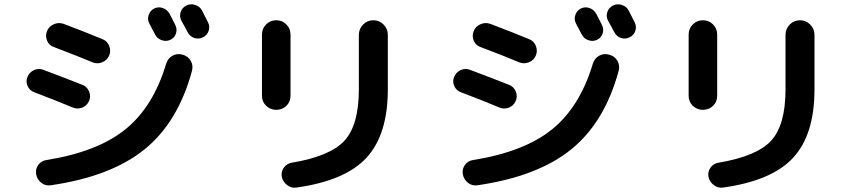

<svg xmlns="http://www.w3.org/2000/svg" viewBox="-20 -842 4040 900"><path d="M702.1 -801.8Q721.7 -811.5 742.2 -804.7Q762.7 -797.9 774.4 -778.3Q779.3 -769.5 788.1 -752Q796.9 -734.4 801.8 -724.6Q811.5 -705.1 804.7 -684.6Q797.9 -664.1 778.3 -655.3Q759.8 -646.5 738.8 -653.3Q717.8 -660.2 708 -678.7Q703.1 -687.5 693.8 -705.1Q684.6 -722.7 679.7 -732.4Q669.9 -751 676.8 -771.5Q683.6 -792 702.1 -801.8ZM926.8 -793Q931.6 -783.2 941.4 -764.2Q951.2 -745.1 955.1 -737.3Q964.8 -717.8 958 -697.3Q951.2 -676.8 931.2 -667Q911.1 -657.2 890.6 -664.1Q870.1 -670.9 859.4 -691.4Q850.6 -709 830.1 -745.1Q820.3 -764.6 826.7 -785.2Q833 -805.7 853 -815.9Q873 -826.2 895 -818.8Q917 -811.5 926.8 -793ZM835 -585.9Q861.3 -579.1 874 -557.1Q886.7 -535.2 879.9 -509.8Q814.5 -268.6 657.2 -141.6Q500 -14.6 218.8 26.4Q193.4 30.3 173.8 15.1Q154.3 0 149.4 -25.4Q145.5 -49.8 159.2 -68.8Q172.9 -87.9 197.3 -91.8Q436.5 -129.9 567.4 -235.4Q698.2 -340.8 758.8 -543Q766.6 -568.4 788.1 -580.6Q809.6 -592.8 835 -585.9ZM141.6 -409.2Q119.1 -417 109.4 -438.5Q99.6 -460 108.9 -481.9Q118.2 -503.9 140.1 -513.7Q162.1 -523.4 183.6 -514.6Q282.2 -477.5 366.2 -444.3Q388.7 -435.5 397.9 -412.6Q407.2 -389.6 397 -367.7Q386.7 -345.7 364.7 -337.4Q342.8 -329.1 321.3 -337.9Q237.3 -373 141.6 -409.2ZM233.4 -621.1Q210 -628.9 200.7 -651.4Q191.4 -673.8 200.2 -695.8Q209 -717.8 231.4 -728Q253.9 -738.3 277.3 -730.5Q371.1 -695.3 460.9 -658.2Q483.4 -649.4 492.2 -626Q501 -602.5 491.2 -580.6Q481.4 -558.6 458.5 -549.8Q435.5 -541 414.1 -549.8Q349.6 -577.1 233.4 -621.1Z M1797.9 -677.7V-422.9Q1797.9 -211.9 1698.7 -103.5Q1599.6 4.9 1370.1 37.1Q1345.7 41 1325.7 25.4Q1305.7 9.8 1300.8 -13.7Q1296.9 -37.1 1310.5 -56.2Q1324.2 -75.2 1346.7 -79.1Q1528.3 -109.4 1595.2 -183.1Q1662.1 -256.8 1662.1 -422.9V-677.7Q1662.1 -707 1682.1 -727.1Q1702.1 -747.1 1730 -747.1Q1757.8 -747.1 1777.8 -727.1Q1797.9 -707 1797.9 -677.7ZM1208 -392.6V-679.7Q1208 -708 1227.5 -727.5Q1247.1 -747.1 1274.9 -747.1Q1302.7 -747.1 1322.3 -727.5Q1341.8 -708 1341.8 -679.7V-392.6Q1341.8 -364.3 1322.3 -345.7Q1302.7 -327.1 1274.9 -327.1Q1247.1 -327.1 1227.5 -346.2Q1208 -365.2 1208 -392.6Z M2702.1 -801.8Q2721.7 -811.5 2742.2 -804.7Q2762.7 -797.9 2774.4 -778.3Q2779.3 -769.5 2788.1 -752Q2796.9 -734.4 2801.8 -724.6Q2811.5 -705.1 2804.7 -684.6Q2797.9 -664.1 2778.3 -655.3Q2759.8 -646.5 2738.8 -653.3Q2717.8 -660.2 2708 -678.7Q2703.1 -687.5 2693.8 -705.1Q2684.6 -722.7 2679.7 -732.4Q2669.9 -751 2676.8 -771.5Q2683.6 -792 2702.1 -801.8ZM2926.8 -793Q2931.6 -783.2 2941.4 -764.2Q2951.2 -745.1 2955.1 -737.3Q2964.8 -717.8 2958 -697.3Q2951.2 -676.8 2931.2 -667Q2911.1 -657.2 2890.6 -664.1Q2870.1 -670.9 2859.4 -691.4Q2850.6 -709 2830.1 -745.1Q2820.3 -764.6 2826.7 -785.2Q2833 -805.7 2853 -815.9Q2873 -826.2 2895 -818.8Q2917 -811.5 2926.8 -793ZM2835 -585.9Q2861.3 -579.1 2874 -557.1Q2886.7 -535.2 2879.9 -509.8Q2814.5 -268.6 2657.2 -141.6Q2500 -14.6 2218.8 26.4Q2193.4 30.3 2173.8 15.1Q2154.3 0 2149.4 -25.4Q2145.5 -49.8 2159.2 -68.8Q2172.9 -87.9 2197.3 -91.8Q2436.5 -129.9 2567.4 -235.4Q2698.2 -340.8 2758.8 -543Q2766.6 -568.4 2788.1 -580.6Q2809.6 -592.8 2835 -585.9ZM2141.6 -409.2Q2119.1 -417 2109.4 -438.5Q2099.6 -460 2108.9 -481.9Q2118.2 -503.9 2140.1 -513.7Q2162.1 -523.4 2183.6 -514.6Q2282.2 -477.5 2366.2 -444.3Q2388.7 -435.5 2397.9 -412.6Q2407.2 -389.6 2397 -367.7Q2386.7 -345.7 2364.7 -337.4Q2342.8 -329.1 2321.3 -337.9Q2237.3 -373 2141.6 -409.2ZM2233.4 -621.1Q2210 -628.9 2200.7 -651.4Q2191.4 -673.8 2200.2 -695.8Q2209 -717.8 2231.4 -728Q2253.9 -738.3 2277.3 -730.5Q2371.1 -695.3 2460.9 -658.2Q2483.4 -649.4 2492.2 -626Q2501 -602.5 2491.2 -580.6Q2481.4 -558.6 2458.5 -549.8Q2435.5 -541 2414.1 -549.8Q2349.6 -577.1 2233.4 -621.1Z M3797.9 -677.7V-422.9Q3797.9 -211.9 3698.7 -103.5Q3599.6 4.9 3370.1 37.1Q3345.7 41 3325.7 25.4Q3305.7 9.8 3300.8 -13.7Q3296.9 -37.1 3310.5 -56.2Q3324.2 -75.2 3346.7 -79.1Q3528.3 -109.4 3595.2 -183.1Q3662.1 -256.8 3662.1 -422.9V-677.7Q3662.1 -707 3682.1 -727.1Q3702.1 -747.1 3730 -747.1Q3757.8 -747.1 3777.8 -727.1Q3797.9 -707 3797.9 -677.7ZM3208 -392.6V-679.7Q3208 -708 3227.5 -727.5Q3247.1 -747.1 3274.9 -747.1Q3302.7 -747.1 3322.3 -727.5Q3341.8 -708 3341.8 -679.7V-392.6Q3341.8 -364.3 3322.3 -345.7Q3302.7 -327.1 3274.9 -327.1Q3247.1 -327.1 3227.5 -346.2Q3208 -365.2 3208 -392.6Z"/></svg>

Font: Rounded-X Mgen+ 2m bold
Style: Bold
Weight: 700
Designer: [Source Han Sans]
Ryoko NISHIZUKA  (kana & ideographs); Paul D. Hunt (Latin, Greek & Cyrillic); Wenlong ZHANG  (bopomofo
Version: Version 1.059.20150602